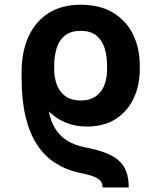

<svg xmlns="http://www.w3.org/2000/svg" viewBox="-20 -573 692 825"><path d="M533.2 232.4H420.9Q420.9 213.4 409.9 202.1Q398.9 190.9 376.2 183.3Q353.5 175.8 317.4 168.5Q260.7 155.8 215.6 126.2Q170.4 96.7 138.4 47.4Q106.4 -2 89.6 -72.8Q72.8 -143.6 72.8 -238.3V-267.6L182.6 -252V-222.7Q179.2 -153.8 187.7 -104.2Q196.3 -54.7 216.6 -21.5Q236.8 11.7 268.6 31.2Q300.3 50.8 342.8 59.6Q393.1 68.8 429.2 82.3Q465.3 95.7 488.3 115.2Q511.2 134.8 522.2 163.3Q533.2 191.9 533.2 232.4ZM353 -29.3Q301.3 -29.3 258.1 -48.1Q214.8 -66.9 179.9 -104Q145 -141.1 116.7 -195.3Q108.4 -211.4 97.9 -221.4Q87.4 -231.4 80.1 -239.5Q72.8 -247.6 72.8 -255.9V-265.6Q73.2 -351.1 102.5 -415.8Q131.8 -480.5 188.5 -516.6Q245.1 -552.7 326.7 -552.7Q408.2 -552.7 464.6 -519.3Q521 -485.8 550.8 -426.8Q580.6 -367.7 580.6 -289.6V-275.4Q580.6 -205.6 554 -149.7Q527.3 -93.8 476.8 -61.5Q426.3 -29.3 353 -29.3ZM326.7 -141.1Q368.2 -141.6 393.1 -160.2Q418 -178.7 429.2 -209.2Q440.4 -239.7 439.9 -275.4V-289.6Q440.4 -330.6 429.9 -365Q419.4 -399.4 394.8 -419.9Q370.1 -440.4 326.7 -440.4Q284.2 -440.4 259.3 -420.7Q234.4 -400.9 223.6 -366.7Q212.9 -332.5 212.9 -289.6V-275.4Q212.9 -240.2 224.1 -209.5Q235.4 -178.7 260.3 -160.2Q285.2 -141.6 326.7 -141.1Z"/></svg>

Font: Inter Cardless Tabular Bold
Style: Bold
Weight: 700
Designer: Rasmus Andersson
Foundry: rsms
Version: Version 4.000;git-4fc901f